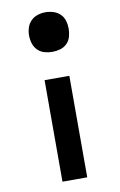

<svg xmlns="http://www.w3.org/2000/svg" viewBox="-85 -576 526 840"><g transform="rotate(-10 178.0 -156.5)"><path d="M178 -352Q160 -352 143 -357Q126 -362 113.5 -374.5Q101 -387 95.5 -404.5Q90 -422 90 -440Q90 -458 95.5 -475Q101 -492 113.5 -504.5Q126 -517 143 -522.5Q160 -528 178 -528Q196 -528 213.5 -522.5Q231 -517 243.5 -504.5Q256 -492 261 -475Q266 -458 266 -440Q266 -422 261 -404.5Q256 -387 243.5 -374.5Q231 -362 213.5 -357Q196 -352 178 -352ZM123 215V-236H233V215Z"/></g></svg>

Font: Iosevka QP
Style: Bold
Weight: 700
Designer: Belleve Invis
Foundry: Belleve Invis
Version: Version 20.0.0; ttfautohint (v1.8.4)